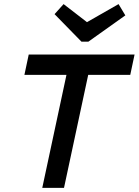

<svg xmlns="http://www.w3.org/2000/svg" viewBox="-20 -916 676 936"><path d="M186 0 304 -551H99L120 -650H636L615 -551H410L292 0ZM377 -713 246 -847 290 -896 404 -808 558 -896 591 -841 411 -713Z"/></svg>

Font: Sometype Mono SemiBold
Style: Italic
Weight: 600
Italic angle: -12°
Designer: Ryoichi Tsunekawa
Foundry: Dharma Type
Version: Version 1.001